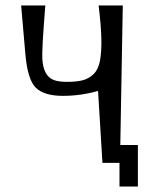

<svg xmlns="http://www.w3.org/2000/svg" viewBox="-20 -521 579 699"><path d="M418 7H482V158H415V72H353L337 -190Q274 -172 209 -172Q141 -172 110.5 -201.5Q80 -231 72 -328L57 -501H145Q132 -338 134 -309Q137 -245 175 -230Q193 -223 223 -223Q260 -223 282 -229Q304 -235 321 -251.5Q338 -268 344 -300Q350 -332 349 -380Q348 -428 339 -501H427Z"/></svg>

Font: OpenDyslexic
Style: Regular
Weight: 400
Designer: Abbie Gonzalez
Version: Version 0.920;hotconv 1.0.109;makeotfexe 2.5.65596